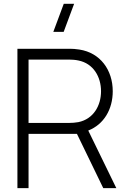

<svg xmlns="http://www.w3.org/2000/svg" viewBox="-20 -972 661 992"><path d="M70 0H127.5V-280.5H377.5L513.5 0H581L436 -297.5C516.5 -329 562.5 -407 562.5 -500.5C562.5 -610.5 498 -699.5 390 -716C371.5 -719 355.5 -720 341.5 -720H70ZM127.5 -337V-664H340.5C352 -664 369 -663 385 -659.5C463 -644 502 -574.5 502 -500.5C502 -426.5 463 -357 385 -341C369 -338 352 -337 340.5 -337ZM255.5 -807.5H309L363 -952.5H309.5Z"/></svg>

Font: Eudonet Light
Style: Regular
Weight: 300
Designer: Mikhail Sharanda
Foundry: Mikhail Sharanda
Version: Version 4.503;Glyphs 3.1.2 (3151)